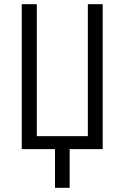

<svg xmlns="http://www.w3.org/2000/svg" viewBox="-20 -713 597 918"><path d="M243 185V0H84V-693H156V-62H400V-693H471V0H313V185Z"/></svg>

Font: Ubuntu Sans Condensed
Style: Regular
Weight: 400
Width: 3
Designer: Dalton Maag Ltd
Foundry: Dalton Maag Ltd
Version: Version 1.006; ttfautohint (v1.8.4.7-5d5b)